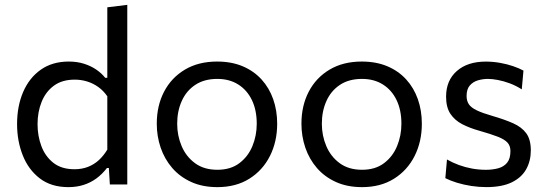

<svg xmlns="http://www.w3.org/2000/svg" viewBox="-20 -762 2258 793"><path d="M262.5 10.9Q191.5 10.9 144.4 -25.2Q97.3 -61.3 73.9 -120.7Q50.5 -180 50.5 -249.5Q50.5 -323.3 75.5 -381.8Q100.6 -440.3 148.4 -474.1Q196.2 -507.8 264.2 -507.8Q298.3 -507.8 327.1 -498.7Q356 -489.5 378 -474.3Q400.1 -459.1 414.4 -440.7H423.2V-493.7Q423.2 -556.5 423.2 -615.9Q423.2 -675.2 423.2 -731.8L505.7 -742Q505.7 -681.6 505.7 -620.8Q505.7 -559.9 505.7 -493.7V-218.8Q505.7 -157.6 505.7 -106.4Q505.7 -55.3 505.7 0H433.7L429.6 -68.1H421.7Q401.9 -42.4 378 -24.9Q354 -7.4 325.2 1.7Q296.5 10.9 262.5 10.9ZM287.4 -63Q318.3 -63 343.4 -72.8Q368.5 -82.6 388.2 -100.6Q407.9 -118.7 423.2 -144V-364.3Q407.5 -387.1 386.4 -402.3Q365.2 -417.6 340.2 -425.4Q315.2 -433.1 288.8 -433.1Q236.6 -433.1 202.6 -408.1Q168.6 -383 151.9 -341.3Q135.1 -299.6 135.1 -249Q135.1 -200.7 151 -158.3Q166.9 -115.9 200.5 -89.4Q234.2 -63 287.4 -63Z M878 10.9Q816.7 10.9 770 -10.3Q723.2 -31.5 691.5 -68.1Q659.8 -104.7 643.6 -152Q627.5 -199.2 627.5 -251Q627.5 -325.3 657.6 -383.2Q687.8 -441.2 743.8 -474.5Q799.7 -507.8 876.7 -507.8Q936 -507.8 982.1 -488.4Q1028.1 -469 1060.1 -434Q1092 -398.9 1108.4 -352.2Q1124.8 -305.5 1124.8 -251Q1124.8 -177.3 1095 -117.9Q1065.2 -58.6 1009.8 -23.8Q954.3 10.9 878 10.9ZM877.8 -60.8Q932.5 -60.8 968.5 -88Q1004.6 -115.2 1022.5 -158.6Q1040.4 -201.9 1040.4 -251Q1040.4 -306.9 1020.5 -348.5Q1000.5 -390.1 963.9 -413.1Q927.4 -436.1 877.5 -436.1Q823.5 -436.1 786.5 -411.5Q749.5 -386.9 730.7 -344.8Q711.8 -302.8 711.8 -251Q711.8 -201.9 730.2 -158.6Q748.6 -115.2 785.5 -88Q822.4 -60.8 877.8 -60.8Z M1475.5 10.9Q1414.2 10.9 1367.5 -10.3Q1320.7 -31.5 1289 -68.1Q1257.3 -104.7 1241.1 -152Q1225 -199.2 1225 -251Q1225 -325.3 1255.1 -383.2Q1285.3 -441.2 1341.3 -474.5Q1397.2 -507.8 1474.2 -507.8Q1533.5 -507.8 1579.6 -488.4Q1625.6 -469 1657.6 -434Q1689.5 -398.9 1705.9 -352.2Q1722.3 -305.5 1722.3 -251Q1722.3 -177.3 1692.5 -117.9Q1662.7 -58.6 1607.3 -23.8Q1551.8 10.9 1475.5 10.9ZM1475.3 -60.8Q1530 -60.8 1566 -88Q1602.1 -115.2 1620 -158.6Q1637.9 -201.9 1637.9 -251Q1637.9 -306.9 1618 -348.5Q1598 -390.1 1561.4 -413.1Q1524.9 -436.1 1475 -436.1Q1421 -436.1 1384 -411.5Q1347 -386.9 1328.2 -344.8Q1309.3 -302.8 1309.3 -251Q1309.3 -201.9 1327.7 -158.6Q1346.1 -115.2 1383 -88Q1419.9 -60.8 1475.3 -60.8Z M1988.5 10.8Q1957.4 10.8 1926.3 6Q1895.2 1.2 1867.7 -7.2Q1840.1 -15.6 1819.3 -26.2L1826.1 -103.3Q1848.8 -90.3 1875.1 -80.6Q1901.3 -71 1929.6 -65.8Q1957.9 -60.7 1986.7 -60.7Q2014.2 -60.7 2037.4 -66.9Q2060.5 -73.1 2074.4 -89.8Q2088.2 -106.5 2088.2 -138.4Q2088.2 -159.4 2076.1 -172.9Q2064 -186.4 2035.8 -197.4Q2007.7 -208.4 1959.4 -222.1Q1920 -233.1 1889 -249.1Q1858.1 -265.2 1840.2 -292Q1822.4 -318.8 1822.4 -362.4Q1822.4 -429.9 1866.8 -468.7Q1911.2 -507.6 1986.1 -507.6Q2016.9 -507.6 2045.9 -502.3Q2074.9 -497.1 2099.6 -488.6Q2124.2 -480.2 2142 -470.4L2135 -392.9Q2111 -408.2 2085.4 -417.8Q2059.8 -427.3 2036.3 -431.7Q2012.9 -436.1 1995.1 -436.1Q1974.6 -436.1 1954.4 -430.3Q1934.1 -424.5 1920.6 -409.2Q1907.1 -393.9 1907.1 -365.6Q1907.1 -345.2 1916.6 -331.2Q1926.1 -317.2 1949.5 -306.1Q1972.9 -294.9 2014.6 -282.9Q2063.9 -268.6 2099.3 -252.9Q2134.7 -237.2 2153.6 -211.5Q2172.4 -185.8 2172.4 -140.8Q2172.4 -97.5 2153.4 -63.2Q2134.4 -28.9 2094 -9.1Q2053.5 10.8 1988.5 10.8Z"/></svg>

Font: Commissioner Thin
Style: Regular
Weight: 100
Designer: Kostas Bartsokas
Foundry: Kostas Bartsokas
Version: Version 1.001;gftools[0.9.23]